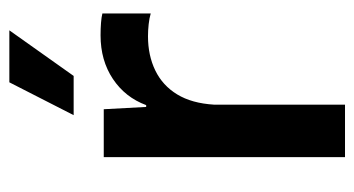

<svg xmlns="http://www.w3.org/2000/svg" viewBox="-198 -578 776 421"><g transform="rotate(-90 190.5 -368.0)"><path d="M56 0V-529H161L166 -436H170Q187 -482 227.5 -509Q268 -536 323 -536Q338 -536 350.5 -535Q363 -534 371 -532V-426Q361 -429 347.5 -430.5Q334 -432 321 -432Q279 -432 246 -416Q213 -400 193.5 -368Q174 -336 171 -287V0ZM148 -595 220 -736H334L234 -595Z"/></g></svg>

Font: Mona Sans Expanded Medium
Style: Regular
Weight: 500
Width: 7
Designer: Deni Anggara
Foundry: GitHub
Version: Version 2.000